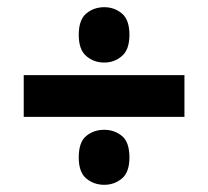

<svg xmlns="http://www.w3.org/2000/svg" viewBox="-20 -590 579 534"><path d="M270 -416Q241 -416 220 -434Q199 -452 199 -493Q199 -535 220 -552.5Q241 -570 270 -570Q298 -570 319 -552.5Q340 -535 340 -493Q340 -452 319 -434Q298 -416 270 -416ZM46 -381H493V-265H46ZM270 -76Q241 -76 220 -93.5Q199 -111 199 -152Q199 -195 220 -212Q241 -229 270 -229Q298 -229 319 -212Q340 -195 340 -152Q340 -111 319 -93.5Q298 -76 270 -76Z"/></svg>

Font: Noto Sans Devanagari UI SemiCondensed ExtraBold
Style: Regular
Weight: 800
Width: 4
Designer: Jelle Bosma - Monotype Design Team
Foundry: Monotype Imaging Inc.
Version: Version 2.004; ttfautohint (v1.8.4.7-5d5b)